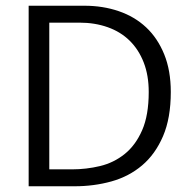

<svg xmlns="http://www.w3.org/2000/svg" viewBox="-20 -650 662 670"><path d="M275 -630Q339 -630 394.5 -611Q450 -592 490 -554.5Q530 -517 553 -460.5Q576 -404 576 -329Q576 -238 549 -175Q522 -112 476 -73Q430 -34 369 -17Q308 0 240 0H80V-630ZM152 -59H231Q281 -59 329 -70.5Q377 -82 415 -112.5Q453 -143 476 -195.5Q499 -248 499 -329Q499 -387 481.5 -432Q464 -477 432.5 -508Q401 -539 356 -555Q311 -571 257 -571H152Z"/></svg>

Font: Mukta Mahee Light
Style: Regular
Weight: 300
Designer: Shuchita Grover, Noopur Datye, Girish Dalvi, Yashodeep Gholap
Foundry: Ek Type
Version: Version 2.538;PS 1.000;hotconv 16.6.51;makeotf.lib2.5.65220;